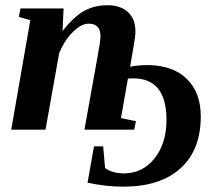

<svg xmlns="http://www.w3.org/2000/svg" viewBox="-20 -491 804 727"><path d="M544.9 -244.6Q638.7 -241.7 689.5 -190.2Q740.2 -138.7 740.2 -50.3Q740.2 77.1 663.3 146.5Q586.4 215.8 446.8 215.8Q379.9 215.8 311.5 200.7L335.9 63H370.6L377.9 145.5Q406.7 165.5 448.7 165.5Q520 165.5 565.2 108.6Q610.4 51.8 610.4 -37.1Q610.4 -194.3 484.4 -194.3L464.4 -193.4L438 -43.9L494.6 -32.2L488.3 0H299.8L349.6 -277.8Q360.4 -334.5 360.4 -354Q360.4 -401.4 315.9 -401.4Q287.6 -401.4 256.1 -370.1Q224.6 -338.9 204.1 -290L152.3 0H22.5L94.7 -414.6L51.3 -426.8L57.6 -459H220.7L216.8 -373.5Q258.3 -426.8 297.4 -449Q336.4 -471.2 387.7 -471.2Q436 -471.2 464.4 -445.3Q492.7 -419.4 492.7 -372.6Q492.7 -362.8 491.2 -349.6Q489.7 -336.4 472.7 -238.3Q501.5 -244.6 544.9 -244.6Z"/></svg>

Font: Tinos
Style: Bold Italic
Weight: 700
Italic angle: -16.333°
Designer: Steve Matteson
Foundry: Monotype Imaging Inc.
Version: Version 1.23